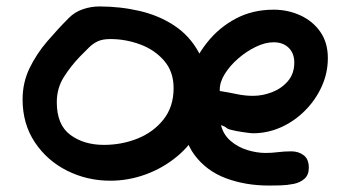

<svg xmlns="http://www.w3.org/2000/svg" viewBox="-20 -560 1090 595"><path d="M322 0Q250 0 188 -31Q126 -62 88 -119Q50 -176 50 -252Q50 -304 71.5 -348.5Q93 -393 126.5 -432Q160 -471 194 -505Q212 -523 237 -531.5Q262 -540 288 -540Q353 -540 413 -526Q473 -512 520.5 -480.5Q568 -449 596 -397.5Q624 -346 624 -272Q624 -211 598 -161Q572 -111 528.5 -75Q485 -39 431.5 -19.5Q378 0 322 0ZM302 -111Q357 -111 406 -130.5Q455 -150 486.5 -189.5Q518 -229 518 -287Q518 -338 488.5 -372Q459 -406 414 -422.5Q369 -439 322 -439Q298 -439 283 -432Q268 -425 256 -413Q244 -401 228 -385Q200 -356 178 -321.5Q156 -287 156 -243Q156 -173 198 -142Q240 -111 302 -111ZM813 15Q741 15 680.5 -7.5Q620 -30 583 -79.5Q546 -129 546 -208Q546 -268 565.5 -325Q585 -382 622 -428.5Q659 -475 711 -502.5Q763 -530 828 -530Q872 -530 910.5 -512.5Q949 -495 972.5 -461.5Q996 -428 996 -380Q996 -334 977 -292Q958 -250 925 -217Q892 -184 850.5 -165.5Q809 -147 764 -147Q757 -147 733 -150.5Q709 -154 695 -158Q685 -160 679 -166Q677 -167 672 -169.5Q667 -172 665 -172Q672 -143 694.5 -123.5Q717 -104 746.5 -95Q776 -86 803 -86Q822 -86 841.5 -88.5Q861 -91 883 -91Q905 -91 921 -79Q937 -67 937 -40Q937 -18 923.5 -6Q910 6 889.5 10Q869 14 848.5 14.5Q828 15 813 15ZM764 -263Q794 -263 823.5 -274.5Q853 -286 872.5 -309Q892 -332 892 -366Q892 -395 874.5 -412Q857 -429 828 -429Q802 -429 773 -415Q744 -401 718.5 -379Q693 -357 677 -331.5Q661 -306 661 -282V-278Q687 -274 713 -268.5Q739 -263 764 -263Z"/></svg>

Font: Fuzzy Bubbles
Style: Bold
Weight: 700
Designer: Robert E. Leuschke
Foundry: Robert E. Leuschke
Version: Version 1.010; ttfautohint (v1.8.3)